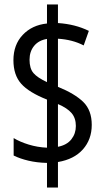

<svg xmlns="http://www.w3.org/2000/svg" viewBox="-20 -780 469 858"><path d="M190 -52Q145 -53 107 -62Q69 -71 41 -85V-163Q69 -146 108 -134Q147 -122 190 -120V-335Q109 -367 74.5 -406Q40 -445 40 -511Q40 -580 81.5 -624Q123 -668 190 -675V-760H239V-677Q316 -672 377 -642L354 -577Q304 -603 239 -607V-392Q315 -361 352.5 -324Q390 -287 390 -222Q390 -157 350.5 -112.5Q311 -68 239 -56V58H190ZM190 -606Q153 -600 132.5 -575Q112 -550 112 -513Q112 -474 129.5 -453.5Q147 -433 190 -413ZM239 -124Q279 -132 299 -157.5Q319 -183 319 -217Q319 -252 300 -274.5Q281 -297 239 -315Z"/></svg>

Font: Noto Sans Khmer UI ExtraCondensed
Style: Regular
Weight: 400
Width: 2
Designer: Danh Hong and the Monotype Design Team
Foundry: Monotype Imaging Inc.
Version: Version 2.002; ttfautohint (v1.8.4.7-5d5b)